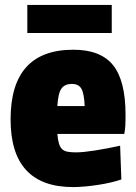

<svg xmlns="http://www.w3.org/2000/svg" viewBox="-20 -751 554 780"><path d="M277 9Q23 9 23 -266Q23 -549 278 -549Q389 -549 439.5 -486Q490 -423 490 -285Q490 -254 489 -239Q488 -224 485 -207H213Q215 -183 219.5 -168Q224 -153 232.5 -145Q241 -137 255 -134.5Q269 -132 289 -132Q317 -132 365 -139.5Q413 -147 468 -159L473 -22Q453 -15 429 -9.5Q405 -4 379 0Q353 4 326.5 6.5Q300 9 277 9ZM272 -410Q243 -410 229.5 -391Q216 -372 213 -320H324Q322 -370 311 -390Q300 -410 272 -410ZM91 -731H434V-617H91Z"/></svg>

Font: Encode Sans Compressed
Style: Black
Weight: 900
Designer: Pablo Impallari, Andres Torresi
Foundry: Pablo Impallari, Andres Torresi
Version: Version 1.000; ttfautohint (v1.00) -l 8 -r 50 -G 200 -x 14 -